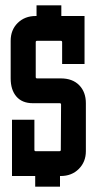

<svg xmlns="http://www.w3.org/2000/svg" viewBox="-20 -660 362 720"><path d="M112 40V0H25V-211H109V-98Q109 -93 114 -93H203Q208 -93 208 -98L209 -268Q209 -273 204 -273H103Q63 -273 41.5 -298Q20 -323 20 -366V-507Q20 -548 46.5 -574Q73 -600 114 -600H117V-640H210V-600H297V-420H213V-502Q213 -507 208 -507H119Q114 -507 114 -502V-371Q114 -366 119 -366H208Q252 -366 277 -340.5Q302 -315 302 -273V-93Q302 -53 275.5 -26.5Q249 0 208 0H205V40Z"/></svg>

Font: Karantina
Style: Regular
Weight: 400
Designer: Rony Koch
Foundry: Rony Koch
Version: Version 1.000; ttfautohint (v1.8.3)